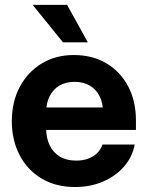

<svg xmlns="http://www.w3.org/2000/svg" viewBox="-20 -752 601 784"><path d="M286.3 11.7Q208.2 11.7 150.1 -22.8Q92.1 -57.4 60.2 -118.3Q28.3 -179.2 28.3 -257.4Q28.3 -336.2 60.7 -397.1Q93.1 -458 150.2 -492.7Q207.3 -527.3 281.5 -527.3Q357.2 -527.3 414.4 -493.4Q471.6 -459.5 503.4 -399.3Q535.1 -339 535.1 -260.3V-221.5H79.6V-313.3H465.8L400.9 -291.6Q400.9 -330.6 386.7 -358.9Q372.5 -387.2 346.5 -402.5Q320.5 -417.8 284.4 -417.8Q248.8 -417.8 222.7 -402.5Q196.7 -387.2 182.5 -358.9Q168.3 -330.6 168.3 -291.6V-228.8Q168.3 -189 182.7 -159.1Q197.1 -129.1 224.4 -112.6Q251.8 -96.2 290.5 -96.2Q318.7 -96.2 340.6 -104.4Q362.5 -112.5 377.2 -127.4Q392 -142.2 398.5 -161.9H530Q520.5 -110.8 486.3 -71.7Q452.1 -32.6 400.4 -10.5Q348.8 11.7 286.3 11.7ZM237.2 -579.1 113.4 -732H254L338.7 -579.1Z"/></svg>

Font: Inter Khmer Looped
Style: Regular
Weight: 400
Designer: Rasmus Andersson, Sovichet Tep
Foundry: Anagata Design
Version: Version 1.000